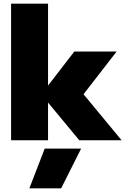

<svg xmlns="http://www.w3.org/2000/svg" viewBox="-20 -759 698 1039"><path d="M40 -739H240V-296L382 -480H611L432 -249L638 0H409L240 -204V0H40ZM222 45H419L311 260H139Z"/></svg>

Font: Prompt ExtraBold
Style: Regular
Weight: 800
Designer: Katatrad Team
Foundry: CadsonDemak
Version: Version 1.001